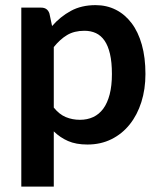

<svg xmlns="http://www.w3.org/2000/svg" viewBox="-20 -542 608 730"><path d="M61 167.5V-513H136.5Q160.5 -513 168 -490.5L178 -443Q209 -478.5 249.2 -500.5Q289.5 -522.5 343.5 -522.5Q385.5 -522.5 420.2 -505Q455 -487.5 480.2 -454.2Q505.5 -421 519.2 -372.2Q533 -323.5 533 -260.5Q533 -203 517.5 -154Q502 -105 473.2 -69Q444.5 -33 403.8 -12.8Q363 7.5 312.5 7.5Q269 7.5 238.8 -5.8Q208.5 -19 184.5 -42.5V167.5ZM301 -425Q262.5 -425 235.2 -408.8Q208 -392.5 184.5 -363V-133Q205.5 -107 230.2 -96.8Q255 -86.5 284 -86.5Q312 -86.5 334.5 -97Q357 -107.5 372.8 -129Q388.5 -150.5 397 -183.2Q405.5 -216 405.5 -260.5Q405.5 -305.5 398.2 -336.8Q391 -368 377.5 -387.5Q364 -407 344.8 -416Q325.5 -425 301 -425Z"/></svg>

Font: Lato
Style: Bold
Weight: 700
Designer: Lukasz Dziedzic
Foundry: tyPoland Lukasz Dziedzic
Version: Version 2.007; 2014-02-27